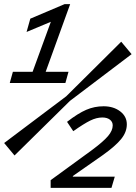

<svg xmlns="http://www.w3.org/2000/svg" viewBox="-20 -675 654 925"><path d="M295 -275H27L42 -329H137L225 -570L108 -521L126 -585L291 -655H318L200 -329H310ZM517 230H224V193L423 48Q478 7 500.5 -19.5Q523 -46 523 -71Q523 -88 509.5 -98.5Q496 -109 473 -109Q445 -109 414.5 -94Q384 -79 333 -43L303 -88Q356 -129 395.5 -146Q435 -163 479 -163Q527 -163 559 -138.5Q591 -114 591 -76Q591 -39 564 -5.5Q537 28 477 71L331 173V176H533ZM614 -414 317 -189 50 74 0 14 299 -211 564 -474Z"/></svg>

Font: Intel One Mono
Style: Italic
Weight: 400
Italic angle: -16°
Monospace: yes
Designer: Fred Shallcrass
Foundry: Frere-Jones Type LLC
Version: Version 1.400;hotconv 1.1.0;makeotfexe 2.6.0;FJTRelease1.4